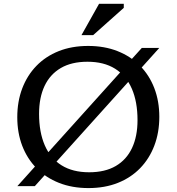

<svg xmlns="http://www.w3.org/2000/svg" viewBox="-20 -948 900 978"><path d="M207.5 -152 609.5 -598.5 631 -625 702.5 -704H791.5L680 -580L652.5 -552L250.5 -105.5L228.5 -79L157.5 0H68.5L180 -124ZM429 -714Q512 -714 579 -687.5Q646 -661 693.5 -612.8Q741 -564.5 766.2 -498.5Q791.5 -432.5 791.5 -353Q791.5 -273 766.2 -206.5Q741 -140 694 -91.5Q647 -43 580.5 -16.5Q514 10 430.5 10Q347.5 10 280.5 -16.5Q213.5 -43 166 -91.2Q118.5 -139.5 93.2 -205.5Q68 -271.5 68 -351Q68 -431 93.2 -497.5Q118.5 -564 165.5 -612.5Q212.5 -661 279 -687.5Q345.5 -714 429 -714ZM434 -70.5Q515 -70.5 569.8 -102.5Q624.5 -134.5 652.5 -194Q680.5 -253.5 680.5 -336Q680.5 -429.5 651.5 -496.2Q622.5 -563 565.8 -598.2Q509 -633.5 425.5 -633.5Q344.5 -633.5 289.8 -601.5Q235 -569.5 207 -510.2Q179 -451 179 -368Q179 -275 208 -208Q237 -141 293.8 -105.8Q350.5 -70.5 434 -70.5ZM395 -769 484.5 -928.5H610.5V-908L454.5 -769Z"/></svg>

Font: Newsreader 7pt
Style: Regular
Weight: 400
Designer: Hugues Gentile
Foundry: Production Type
Version: Version 1.003